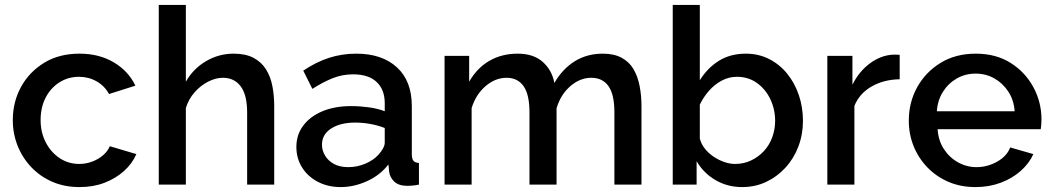

<svg xmlns="http://www.w3.org/2000/svg" viewBox="-20 -750 4275 780"><path d="M303 10Q242 10 192.5 -11.5Q143 -33 107 -71Q71 -109 51.5 -158Q32 -207 32 -262Q32 -336 65.5 -397Q99 -458 159.5 -495Q220 -532 303 -532Q383 -532 442.5 -496.5Q502 -461 530 -402L423 -368Q405 -401 372.5 -419.5Q340 -438 301 -438Q257 -438 221.5 -415.5Q186 -393 165.5 -353.5Q145 -314 145 -262Q145 -212 166 -171.5Q187 -131 222.5 -107.5Q258 -84 302 -84Q329 -84 354.5 -93.5Q380 -103 399 -119.5Q418 -136 426 -156L534 -124Q517 -85 483.5 -55Q450 -25 404.5 -7.5Q359 10 303 10Z M1094 0H984V-293Q984 -364 958 -399Q932 -434 885 -434Q856 -434 825 -418Q794 -402 770 -374.5Q746 -347 735 -311V0H625V-730H735V-418Q765 -471 817 -501.5Q869 -532 929 -532Q978 -532 1010 -515Q1042 -498 1060.5 -468.5Q1079 -439 1086.5 -400.5Q1094 -362 1094 -319Z M1184 -153Q1184 -203 1212.5 -240.5Q1241 -278 1291 -298.5Q1341 -319 1407 -319Q1442 -319 1478.5 -314Q1515 -309 1543 -298V-331Q1543 -386 1510 -417Q1477 -448 1415 -448Q1371 -448 1332 -432.5Q1293 -417 1249 -389L1212 -463Q1264 -498 1316.5 -515Q1369 -532 1427 -532Q1532 -532 1592.5 -476.5Q1653 -421 1653 -319V-124Q1653 -105 1659.5 -97Q1666 -89 1682 -88V0Q1667 3 1655 4Q1643 5 1635 5Q1600 5 1582 -12Q1564 -29 1561 -52L1558 -82Q1524 -38 1471 -14Q1418 10 1364 10Q1312 10 1271 -11.5Q1230 -33 1207 -70Q1184 -107 1184 -153ZM1517 -121Q1529 -134 1536 -147Q1543 -160 1543 -170V-230Q1515 -241 1484 -246.5Q1453 -252 1423 -252Q1363 -252 1325.5 -228Q1288 -204 1288 -162Q1288 -139 1300.5 -118Q1313 -97 1336.5 -84Q1360 -71 1395 -71Q1431 -71 1464 -85Q1497 -99 1517 -121Z M2586 0H2476V-293Q2476 -366 2452 -400Q2428 -434 2382 -434Q2336 -434 2296.5 -399.5Q2257 -365 2241 -310V0H2131V-293Q2131 -366 2107 -400Q2083 -434 2038 -434Q1992 -434 1952.5 -400Q1913 -366 1896 -311V0H1786V-523H1886V-418Q1917 -473 1967.5 -502.5Q2018 -532 2083 -532Q2148 -532 2185.5 -498Q2223 -464 2232 -413Q2266 -471 2315.5 -501.5Q2365 -532 2429 -532Q2475 -532 2506 -515Q2537 -498 2554 -468.5Q2571 -439 2578.5 -400.5Q2586 -362 2586 -319Z M2995 10Q2935 10 2886.5 -18.5Q2838 -47 2810 -95V0H2713V-730H2823V-424Q2854 -474 2900.5 -503Q2947 -532 3010 -532Q3062 -532 3105 -510Q3148 -488 3178.5 -450Q3209 -412 3225.5 -363Q3242 -314 3242 -259Q3242 -204 3223.5 -155Q3205 -106 3171 -69Q3137 -32 3092.5 -11Q3048 10 2995 10ZM2966 -84Q3002 -84 3032 -98.5Q3062 -113 3084 -137Q3106 -161 3117.5 -193Q3129 -225 3129 -259Q3129 -306 3109.5 -347Q3090 -388 3055 -413Q3020 -438 2974 -438Q2941 -438 2912 -422.5Q2883 -407 2860.5 -381.5Q2838 -356 2823 -325V-187Q2829 -164 2844 -145.5Q2859 -127 2879 -113.5Q2899 -100 2922 -92Q2945 -84 2966 -84Z M3635 -428Q3571 -427 3521.5 -399Q3472 -371 3451 -320V0H3341V-523H3443V-406Q3470 -460 3514 -492.5Q3558 -525 3607 -528Q3617 -528 3623.5 -528Q3630 -528 3635 -527Z M3943 10Q3882 10 3832.5 -11.5Q3783 -33 3747 -70.5Q3711 -108 3691.5 -156.5Q3672 -205 3672 -260Q3672 -334 3706 -395.5Q3740 -457 3801 -494.5Q3862 -532 3944 -532Q4026 -532 4085.5 -494.5Q4145 -457 4178 -396Q4211 -335 4211 -265Q4211 -253 4210 -242.5Q4209 -232 4208 -225H3789Q3792 -179 3814.5 -144.5Q3837 -110 3872 -90.5Q3907 -71 3947 -71Q3991 -71 4030.5 -93Q4070 -115 4084 -151L4178 -124Q4161 -86 4126.5 -55.5Q4092 -25 4045 -7.5Q3998 10 3943 10ZM3786 -298H4102Q4099 -343 4076.5 -377.5Q4054 -412 4019.5 -431.5Q3985 -451 3943 -451Q3902 -451 3867.5 -431.5Q3833 -412 3811 -377.5Q3789 -343 3786 -298Z"/></svg>

Font: Raleway Thin SemiBold
Style: Regular
Weight: 600
Version: Version 4.026